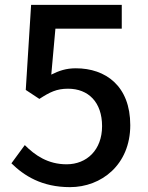

<svg xmlns="http://www.w3.org/2000/svg" viewBox="-20 -735 610 790"><path d="M268 35C397 35 516 -57 516 -220C516 -381 415 -454 292 -454C252 -454 223 -444 191 -428L208 -617H481V-715H108L86 -365L142 -328C185 -356 213 -370 260 -370C344 -370 400 -314 400 -216C400 -118 337 -59 254 -59C177 -59 124 -96 82 -138L27 -63C79 -12 152 35 268 35Z"/></svg>

Font: コーポレート・ロゴ ver3 Medium
Style: Regular
Weight: 500
Designer: [KANA_main] LOGOTYPE.JP [Source Han Sans] Ryoko NISHIZUKA 西塚涼子 (kana, bopomofo & ideographs); Paul D. Hunt (Latin, Greek
Version: Version 12.001;FEAKit 1.0